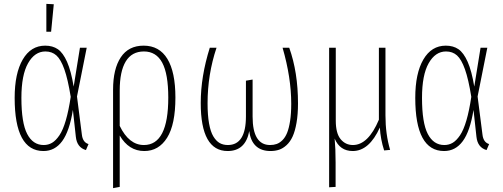

<svg xmlns="http://www.w3.org/2000/svg" viewBox="-20 -765 2578 985"><path d="M217.8 -745.1 255.9 -743.2 242.2 -602.1H217.8ZM211.9 -530.8Q250 -530.8 276.6 -512.7Q303.2 -494.6 324 -447.8Q344.7 -400.9 357.9 -320.8L390.1 -520H424.8L375 -270L399.9 -75.2Q404.3 -34.7 434.1 -25.9L420.9 4.9Q375 -8.3 369.1 -63L354 -201.2Q336.4 -91.8 299.1 -41Q261.7 9.8 203.1 9.8Q55.2 9.8 55.2 -263.2Q55.2 -388.7 96.7 -459.7Q138.2 -530.8 211.9 -530.8ZM212.9 -501Q158.2 -501 124 -440.7Q89.8 -380.4 89.8 -263.2Q89.8 -134.8 119.4 -77.9Q148.9 -21 204.1 -21Q228 -21 247.3 -32.5Q266.6 -43.9 284.9 -71Q303.2 -98.1 317.6 -147.5Q332 -196.8 342.8 -268.1Q328.1 -358.9 310.1 -409.7Q292 -460.4 269.3 -480.7Q246.6 -501 212.9 -501Z M716.8 -530.8Q797.4 -530.8 838.6 -463.1Q879.9 -395.5 879.9 -264.2Q879.9 -126.5 837.2 -58.3Q794.4 9.8 720.2 9.8Q640.6 9.8 594.2 -69.8V193.8L560.1 200.2V-305.2Q560.1 -411.1 599.6 -470.9Q639.2 -530.8 716.8 -530.8ZM718.3 -21Q843.3 -21 843.3 -264.2Q843.3 -385.7 812.3 -443.4Q781.2 -501 718.3 -501Q656.2 -501 625.2 -450Q594.2 -398.9 594.2 -300.8V-119.1Q641.6 -21 718.3 -21Z M1463.9 -520Q1508.8 -394 1508.8 -234.9Q1508.8 -178.2 1501.2 -135Q1493.7 -91.8 1481.2 -64.7Q1468.8 -37.6 1450.2 -20.5Q1431.6 -3.4 1411.6 3.2Q1391.6 9.8 1367.7 9.8Q1319.8 9.8 1292.2 -16.6Q1264.6 -43 1258.8 -92.8Q1239.7 9.8 1147.9 9.8Q1009.8 9.8 1009.8 -236.8Q1009.8 -372.1 1056.2 -520H1090.8Q1044.9 -383.3 1044.9 -234.9Q1044.9 -174.3 1052.5 -131.6Q1060.1 -88.9 1074.5 -65.2Q1088.9 -41.5 1106.9 -31.2Q1125 -21 1148.9 -21Q1241.7 -21 1241.7 -168V-351.1L1275.9 -356.9V-167Q1275.9 -21 1365.7 -21Q1384.3 -21 1399.4 -26.4Q1414.6 -31.7 1429 -45.9Q1443.4 -60.1 1452.9 -83.5Q1462.4 -106.9 1468.3 -144.8Q1474.1 -182.6 1474.1 -232.9Q1474.1 -366.7 1429.7 -520Z M1981.4 3.9 1950.7 6.8Q1932.1 -50.8 1928.7 -110.8Q1874 9.8 1789.6 9.8Q1723.6 9.8 1696.8 -54.2Q1701.7 -2.9 1701.7 68.8V193.8L1668.5 195.8V-520H1702.6V-146Q1702.6 -81.1 1727.5 -51Q1752.4 -21 1790.5 -21Q1869.1 -21 1923.8 -150.9V-520H1957.5V-173.8Q1957.5 -76.2 1981.4 3.9Z M2267.1 -530.8Q2305.2 -530.8 2331.8 -512.7Q2358.4 -494.6 2379.2 -447.8Q2399.9 -400.9 2413.1 -320.8L2445.3 -520H2480L2430.2 -270L2455.1 -75.2Q2459.5 -34.7 2489.3 -25.9L2476.1 4.9Q2430.2 -8.3 2424.3 -63L2409.2 -201.2Q2391.6 -91.8 2354.2 -41Q2316.9 9.8 2258.3 9.8Q2110.4 9.8 2110.4 -263.2Q2110.4 -388.7 2151.9 -459.7Q2193.4 -530.8 2267.1 -530.8ZM2268.1 -501Q2213.4 -501 2179.2 -440.7Q2145 -380.4 2145 -263.2Q2145 -134.8 2174.6 -77.9Q2204.1 -21 2259.3 -21Q2283.2 -21 2302.5 -32.5Q2321.8 -43.9 2340.1 -71Q2358.4 -98.1 2372.8 -147.5Q2387.2 -196.8 2397.9 -268.1Q2383.3 -358.9 2365.2 -409.7Q2347.2 -460.4 2324.5 -480.7Q2301.8 -501 2268.1 -501Z"/></svg>

Font: Fira Sans Compressed UltraLight
Style: Regular
Weight: 200
Width: 1
Designer: Carrois Corporate & Edenspiekermann AG
Foundry: Carrois Corporate GbR & Edenspiekermann AG
Version: Version 4.203;PS 004.203;hotconv 1.0.88;makeotf.lib2.5.64775